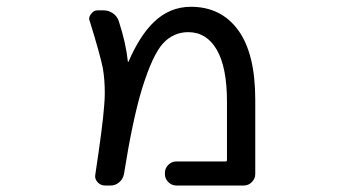

<svg xmlns="http://www.w3.org/2000/svg" viewBox="-20 -578 1040 577"><path d="M509.8 -20.5Q496.1 -20.5 485.8 -30.8Q475.6 -41 475.6 -54.7V-58.6Q475.6 -72.3 485.8 -82.5Q496.1 -92.8 509.8 -92.8H658.2Q662.1 -92.8 662.1 -97.7V-272.5Q662.1 -376 631.3 -428.7Q600.6 -481.4 545.9 -481.4Q501 -481.4 469.7 -447.3Q438.5 -413.1 407.2 -312.5Q378.9 -220.7 352.5 -54.7Q349.6 -40 338.4 -30.3Q327.1 -20.5 312.5 -20.5H294.9Q282.2 -20.5 272.9 -30.8Q263.7 -41 266.6 -54.7Q289.1 -203.1 293 -259.8Q294.9 -280.3 294.9 -298.8Q294.9 -338.9 289.1 -373Q280.3 -416 250 -513.7Q248 -517.6 248 -521.5Q248 -529.3 253.9 -536.1Q260.7 -546.9 273.4 -546.9H291Q306.6 -546.9 319.3 -538.1Q332 -529.3 336.9 -514.6Q358.4 -449.2 364.3 -392.6Q364.3 -392.6 364.7 -392.1Q365.2 -391.6 366.2 -392.6Q399.4 -469.7 441.4 -510.7Q489.3 -557.6 553.7 -557.6Q644.5 -557.6 695.8 -487.3Q747.1 -417 747.1 -278.3V-54.7Q747.1 -41 736.8 -30.8Q726.6 -20.5 712.9 -20.5Z"/></svg>

Font: Rounded-L Mgen+ 2m regular
Style: Regular
Weight: 400
Designer: [Source Han Sans]
Ryoko NISHIZUKA  (kana & ideographs); Paul D. Hunt (Latin, Greek & Cyrillic); Wenlong ZHANG  (bopomofo
Version: Version 1.059.20150602